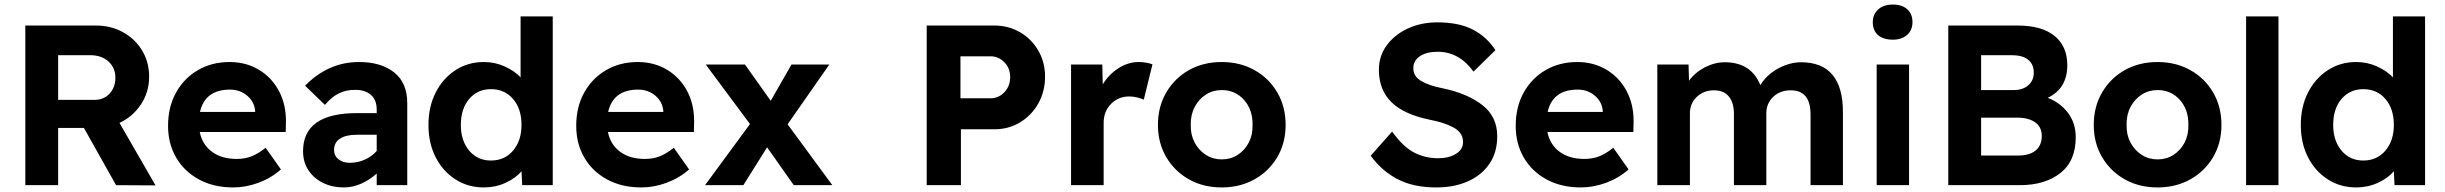

<svg xmlns="http://www.w3.org/2000/svg" viewBox="-20 -812 10722 842"><path d="M91 0V-700H401Q466 -700 519 -671Q572 -642 603 -591Q634 -540 634 -476Q634 -408 598 -354Q562 -300 504 -273L662 1L489 0L348 -251H235V0ZM235 -374H395Q435 -374 460.5 -401.5Q486 -429 486 -471Q486 -515 455.5 -542.5Q425 -570 375 -570H235Z M1003 10Q917 10 852.5 -25Q788 -60 752.5 -121Q717 -182 717 -260Q717 -343 752 -406Q787 -469 848 -504.5Q909 -540 987 -540Q1059 -540 1115.5 -506Q1172 -472 1203.5 -412.5Q1235 -353 1234 -277L1233 -233H856Q867 -178 909.5 -146.5Q952 -115 1018 -115Q1053 -115 1082 -126Q1111 -137 1145 -164L1212 -69Q1169 -31 1113.5 -10.5Q1058 10 1003 10ZM989 -419Q879 -419 857 -321H1099V-324Q1096 -365 1064.5 -392Q1033 -419 989 -419Z M1487 10Q1437 10 1396.5 -10Q1356 -30 1332.5 -65.5Q1309 -101 1309 -149Q1309 -316 1546 -316H1632V-331Q1632 -374 1606.5 -396Q1581 -418 1538 -418Q1497 -418 1465 -402Q1433 -386 1405 -352L1318 -436Q1366 -486 1425.5 -513Q1485 -540 1555 -540Q1651 -540 1708.5 -494.5Q1766 -449 1766 -359V0H1632V-51Q1601 -23 1564 -6.5Q1527 10 1487 10ZM1514 -98Q1549 -98 1580 -112Q1611 -126 1632 -150V-221H1544Q1497 -221 1471 -204Q1445 -187 1445 -155Q1445 -129 1464.5 -113.5Q1484 -98 1514 -98Z M2102 10Q2032 10 1977 -25.5Q1922 -61 1890.5 -122.5Q1859 -184 1859 -264Q1859 -344 1890.5 -406Q1922 -468 1977 -504Q2032 -540 2102 -540Q2150 -540 2192.5 -521Q2235 -502 2263 -473V-740H2404V0H2270L2267 -61Q2242 -31 2197.5 -10.5Q2153 10 2102 10ZM2133 -108Q2193 -108 2230 -151.5Q2267 -195 2267 -264Q2267 -335 2230 -378Q2193 -421 2133 -421Q2074 -421 2037.5 -378Q2001 -335 2001 -264Q2001 -195 2037.5 -151.5Q2074 -108 2133 -108Z M2793 10Q2707 10 2642.5 -25Q2578 -60 2542.5 -121Q2507 -182 2507 -260Q2507 -343 2542 -406Q2577 -469 2638 -504.5Q2699 -540 2777 -540Q2849 -540 2905.5 -506Q2962 -472 2993.5 -412.5Q3025 -353 3024 -277L3023 -233H2646Q2657 -178 2699.5 -146.5Q2742 -115 2808 -115Q2843 -115 2872 -126Q2901 -137 2935 -164L3002 -69Q2959 -31 2903.5 -10.5Q2848 10 2793 10ZM2779 -419Q2669 -419 2647 -321H2889V-324Q2886 -365 2854.5 -392Q2823 -419 2779 -419Z M3072 0 3269 -268 3075 -529H3247L3360 -370L3451 -529H3617L3434 -267L3630 0H3461L3344 -166L3240 0Z M4044 0V-700H4341Q4403 -700 4453.5 -670.5Q4504 -641 4533.5 -590Q4563 -539 4563 -476Q4563 -411 4533.5 -358.5Q4504 -306 4453.5 -275.5Q4403 -245 4341 -245H4194V0ZM4192 -381H4325Q4359 -381 4384.5 -407.5Q4410 -434 4410 -474Q4410 -513 4384.5 -539Q4359 -565 4325 -565H4192Z M4677 0V-529H4814L4816 -442Q4842 -485 4884.5 -512.5Q4927 -540 4974 -540Q4992 -540 5007.5 -537Q5023 -534 5034 -530L4996 -375Q4985 -380 4967.5 -384.5Q4950 -389 4932 -389Q4885 -389 4852.5 -356.5Q4820 -324 4820 -273V0Z M5338 10Q5257 10 5194 -25.5Q5131 -61 5094.5 -123Q5058 -185 5058 -264Q5058 -344 5094.5 -406.5Q5131 -469 5194 -504.5Q5257 -540 5338 -540Q5418 -540 5481.5 -504.5Q5545 -469 5581.5 -406.5Q5618 -344 5618 -264Q5618 -185 5581.5 -123Q5545 -61 5481.5 -25.5Q5418 10 5338 10ZM5338 -113Q5377 -113 5408 -133Q5439 -153 5456.5 -187Q5474 -221 5473 -264Q5474 -331 5435.5 -374Q5397 -417 5338 -417Q5299 -417 5268 -397Q5237 -377 5219 -342.5Q5201 -308 5202 -264Q5201 -221 5219 -187Q5237 -153 5268 -133Q5299 -113 5338 -113Z M6278 10Q6180 10 6110.5 -25.5Q6041 -61 5991 -129L6085 -235Q6134 -167 6182.5 -142.5Q6231 -118 6287 -118Q6333 -118 6364.5 -137Q6396 -156 6396 -189Q6396 -230 6355 -252.5Q6314 -275 6250 -287Q6137 -310 6082 -364Q6027 -418 6027 -506Q6027 -567 6062 -614Q6097 -661 6155 -687.5Q6213 -714 6283 -714Q6378 -714 6439.5 -682Q6501 -650 6538 -592L6442 -498Q6379 -585 6285 -585Q6236 -585 6207 -565.5Q6178 -546 6178 -513Q6178 -477 6213 -456.5Q6248 -436 6306 -425Q6416 -402 6481 -351Q6546 -300 6546 -215Q6546 -144 6512 -94Q6478 -44 6418 -17Q6358 10 6278 10Z M6913 10Q6827 10 6762.5 -25Q6698 -60 6662.5 -121Q6627 -182 6627 -260Q6627 -343 6662 -406Q6697 -469 6758 -504.5Q6819 -540 6897 -540Q6969 -540 7025.5 -506Q7082 -472 7113.5 -412.5Q7145 -353 7144 -277L7143 -233H6766Q6777 -178 6819.5 -146.5Q6862 -115 6928 -115Q6963 -115 6992 -126Q7021 -137 7055 -164L7122 -69Q7079 -31 7023.5 -10.5Q6968 10 6913 10ZM6899 -419Q6789 -419 6767 -321H7009V-324Q7006 -365 6974.5 -392Q6943 -419 6899 -419Z M7248 0V-529H7385L7387 -458Q7414 -495 7457 -517Q7500 -539 7544 -539Q7600 -539 7639 -515Q7678 -491 7700 -439Q7718 -469 7747 -491.5Q7776 -514 7810.5 -526.5Q7845 -539 7878 -539Q8062 -539 8062 -320V0H7920V-310Q7920 -416 7833 -416Q7786 -416 7756 -387Q7726 -358 7726 -315V0H7584V-312Q7584 -362 7561.5 -389Q7539 -416 7497 -416Q7452 -416 7421.5 -387.5Q7391 -359 7391 -315V0Z M8281 -638Q8239 -638 8216 -658Q8193 -678 8193 -715Q8193 -749 8216.5 -770.5Q8240 -792 8281 -792Q8321 -792 8344 -771.5Q8367 -751 8367 -715Q8367 -680 8343.5 -659Q8320 -638 8281 -638ZM8210 0V-529H8352V0Z M8524 0V-700H8828Q8934 -700 8990 -654.5Q9046 -609 9046 -526Q9046 -424 8960 -383Q9015 -362 9049 -317Q9083 -272 9083 -210Q9083 -106 9015.5 -53Q8948 0 8838 0ZM8668 -417H8810Q8851 -417 8875 -438Q8899 -459 8899 -494Q8899 -530 8874.5 -550Q8850 -570 8802 -570H8668ZM8668 -130H8832Q8880 -130 8907 -152Q8934 -174 8934 -216Q8934 -255 8905 -275.5Q8876 -296 8827 -296H8668Z M9442 10Q9361 10 9298 -25.5Q9235 -61 9198.5 -123Q9162 -185 9162 -264Q9162 -344 9198.5 -406.5Q9235 -469 9298 -504.5Q9361 -540 9442 -540Q9522 -540 9585.5 -504.5Q9649 -469 9685.5 -406.5Q9722 -344 9722 -264Q9722 -185 9685.5 -123Q9649 -61 9585.5 -25.5Q9522 10 9442 10ZM9442 -113Q9481 -113 9512 -133Q9543 -153 9560.5 -187Q9578 -221 9577 -264Q9578 -331 9539.5 -374Q9501 -417 9442 -417Q9403 -417 9372 -397Q9341 -377 9323 -342.5Q9305 -308 9306 -264Q9305 -221 9323 -187Q9341 -153 9372 -133Q9403 -113 9442 -113Z M9830 0V-740H9972V0Z M10313 10Q10243 10 10188 -25.5Q10133 -61 10101.5 -122.5Q10070 -184 10070 -264Q10070 -344 10101.5 -406Q10133 -468 10188 -504Q10243 -540 10313 -540Q10361 -540 10403.5 -521Q10446 -502 10474 -473V-740H10615V0H10481L10478 -61Q10453 -31 10408.5 -10.5Q10364 10 10313 10ZM10344 -108Q10404 -108 10441 -151.5Q10478 -195 10478 -264Q10478 -335 10441 -378Q10404 -421 10344 -421Q10285 -421 10248.5 -378Q10212 -335 10212 -264Q10212 -195 10248.5 -151.5Q10285 -108 10344 -108Z"/></svg>

Font: Readex Pro SemiBold
Style: Regular
Weight: 600
Designer: Bonnie Shaver-Troup, Thomas Jockin
Foundry: Lexend
Version: Version 1.204; ttfautohint (v1.8.4.7-5d5b)